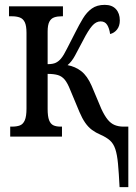

<svg xmlns="http://www.w3.org/2000/svg" viewBox="-20 -562 558 790"><path d="M472 208Q469 149 465.5 111.5Q462 74 454.5 51.5Q447 29 432.5 16Q418 3 393 -8Q374 -16 358.5 -27.5Q343 -39 330.5 -57Q318 -75 307 -101L269 -192Q258 -220 246.5 -234Q235 -248 218.5 -253Q202 -258 176 -258V-114Q176 -83 182 -67.5Q188 -52 199.5 -46.5Q211 -41 229 -41H235V0H22V-41H29Q49 -41 62 -46Q75 -51 82 -67Q89 -83 89 -115V-427Q89 -456 82 -470.5Q75 -485 61.5 -490Q48 -495 29 -495H17V-536H239V-495H234Q216 -495 203 -490.5Q190 -486 183 -472.5Q176 -459 176 -432V-298Q198 -298 210 -304Q222 -310 231 -321Q242 -334 255.5 -361.5Q269 -389 289 -427Q306 -461 321.5 -486.5Q337 -512 358 -527Q379 -542 411 -542Q441 -542 457 -524.5Q473 -507 473 -478Q473 -455 461.5 -440.5Q450 -426 433 -422Q430 -445 421 -459.5Q412 -474 394 -474Q375 -474 359 -455.5Q343 -437 323 -398Q302 -358 288.5 -333Q275 -308 258 -294Q290 -288 314.5 -269Q339 -250 357 -209L397 -114Q410 -86 423 -70Q436 -54 452 -47.5Q468 -41 488 -41H508V208Z"/></svg>

Font: Noto Serif ExtraCondensed
Style: Regular
Weight: 400
Width: 2
Designer: Monotype Design Team
Foundry: Monotype Imaging Inc.
Version: Version 2.013